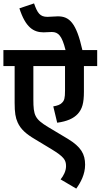

<svg xmlns="http://www.w3.org/2000/svg" viewBox="-20 -916 591 1128"><path d="M551 -528V-622H464C428 -783 387 -820 320 -820C297 -820 280 -817 259 -817C215 -817 200 -839 180 -896L94 -867C130 -755 177 -726 236 -726C252 -726 268 -728 284 -728C323 -728 344 -706 365 -622H0V-528H66V-312C66 -255 71 -224 84 -196C102 -156 135 -128 184 -99L285 -38C355 5 368 24 368 60C368 89 353 117 336 138L428 192C454 156 480 108 480 52C480 -11 456 -53 379 -100L262 -170C185 -217 176 -238 176 -332V-528H362V-383C362 -340 358 -325 344 -312C334 -301 317 -295 293 -291L316 -195C374 -203 412 -220 437 -247C463 -276 473 -310 473 -377V-528Z"/></svg>

Font: Noto Sans SemiCondensed SemiBold
Style: Italic
Weight: 600
Width: 4
Italic angle: -12°
Designer: Monotype Design Team
Foundry: Monotype Imaging Inc.
Version: Version 2.013